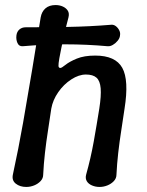

<svg xmlns="http://www.w3.org/2000/svg" viewBox="-20 -730 580 760"><path d="M84 10Q59 10 42.5 -3Q26 -16 31 -39Q53 -140 71.5 -245Q90 -350 107.5 -455.5Q125 -561 141 -661Q145 -684 160 -697Q175 -710 200 -710Q216 -710 229 -704Q242 -698 248.5 -687.5Q255 -677 251 -661Q241 -624 231.5 -581Q222 -538 215 -500Q211 -477 211.5 -469Q212 -461 219 -461Q224 -461 239.5 -473.5Q255 -486 284 -498Q313 -510 357 -510Q437 -510 464 -461.5Q491 -413 473 -300Q467 -258 460 -213.5Q453 -169 448 -125Q443 -81 441 -39Q441 -24 430.5 -13Q420 -2 405 4Q390 10 374 10Q358 10 344 4Q330 -2 323.5 -13Q317 -24 321 -39Q330 -71 337.5 -103.5Q345 -136 351 -169.5Q357 -203 362.5 -236Q368 -269 373 -300Q381 -351 378.5 -380.5Q376 -410 362 -422.5Q348 -435 320 -435Q292 -435 262 -415.5Q232 -396 210.5 -365Q189 -334 183 -300Q177 -258 170 -213.5Q163 -169 158 -125Q153 -81 151 -39Q151 -24 140.5 -13Q130 -2 115 4Q100 10 84 10ZM455 -589Q454 -579 446 -569Q438 -559 427 -552.5Q416 -546 406 -547Q241 -562 70 -547Q55 -546 49 -560Q43 -574 45 -589V-590Q47 -605 57 -613.5Q67 -622 82 -622Q166 -622 250.5 -623.5Q335 -625 420 -632Q430 -633 438.5 -626.5Q447 -620 452 -610Q457 -600 455 -590Z"/></svg>

Font: Winky Sans
Style: Italic
Weight: 400
Italic angle: -8.97852°
Designer: Simon Atzbach
Foundry: typofactur
Version: Version 1.205